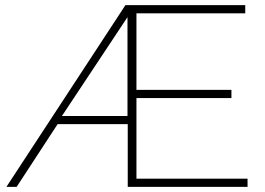

<svg xmlns="http://www.w3.org/2000/svg" viewBox="-20 -730 1037 750"><path d="M5 0 470 -710H938V-678H513V-379H884V-347H513V-32H947V0H479V-245H205L45 0ZM222 -277H478V-663Z"/></svg>

Font: Raleway
Style: ExtraLight
Weight: 200
Designer: Matt McInerney, Pablo Impallari, Rodrigo Fuenzalida
Foundry: Matt McInerney, Pablo Impallari, Rodrigo Fuenzalida
Version: Version 2.001